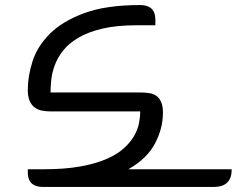

<svg xmlns="http://www.w3.org/2000/svg" viewBox="-20 -740 937 760"><path d="M535 -374Q554 -374 570.5 -371.5Q587 -369 599 -360.5Q611 -352 618 -336Q625 -320 625 -294Q625 -232 593.5 -172Q562 -112 488 -70H897Q897 -48 891 -34.5Q885 -21 875 -13.5Q865 -6 852.5 -3Q840 0 827 0H150Q139 0 128 -2.5Q117 -5 108.5 -11.5Q100 -18 95 -29.5Q90 -41 90 -60V-70H153Q236 -70 297 -81Q358 -92 400 -110Q442 -128 468.5 -151.5Q495 -175 510 -200.5Q525 -226 530 -251.5Q535 -277 535 -299H180Q161 -299 144.5 -302.5Q128 -306 116 -315.5Q104 -325 97 -341.5Q90 -358 90 -384Q90 -439 109 -498Q128 -557 177.5 -606.5Q227 -656 313.5 -688Q400 -720 535 -720Q546 -720 557 -717.5Q568 -715 576.5 -708.5Q585 -702 590 -690.5Q595 -679 595 -660V-640H522Q441 -640 384.5 -626.5Q328 -613 290 -590.5Q252 -568 230 -540Q208 -512 197 -482.5Q186 -453 183 -424.5Q180 -396 180 -374Z"/></svg>

Font: Warnes
Style: Regular
Weight: 400
Designer: Eduardo Rodriguez Tunni
Foundry: Eduardo Rodriguez Tunni
Version: Version 1.001